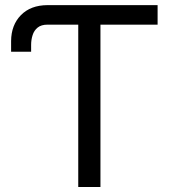

<svg xmlns="http://www.w3.org/2000/svg" viewBox="-20 -748 675 768"><path d="M336.9 -727.5V-649.4H169.9Q145 -649.4 130.6 -637.7Q116.2 -626 110.4 -607.4Q104.5 -588.9 104.5 -568.4V-541H24.4V-584Q24.9 -647.9 63.7 -687.5Q102.5 -727.1 169.9 -727.5ZM610.4 -727.5V-649.4H381.8V0H293V-649.4H223.6V-727.5Z"/></svg>

Font: Inter Tight
Style: Regular
Weight: 400
Designer: Rasmus Andersson
Foundry: rsms
Version: Version 3.002